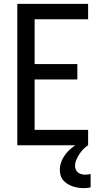

<svg xmlns="http://www.w3.org/2000/svg" viewBox="-20 -755 540 998"><path d="M70 0V-735H438V-655H160V-422H382V-342H160V-80H438V0ZM415 223Q400 223 385.5 220.5Q371 218 357.5 213.5Q344 209 331 201Q318 193 308.5 182Q299 171 295 156.5Q291 142 291 128Q291 99 304.5 72.5Q318 46 339 26Q360 6 385 -8.5Q410 -23 438 -32V0Q424 9 412.5 21Q401 33 392 47Q383 61 376.5 76.5Q370 92 370 108Q370 118 374 127Q378 136 386 142Q394 148 403.5 150.5Q413 153 423 153Q430 153 437 152Q444 151 451 149V219Q442 221 433 222Q424 223 415 223Z"/></svg>

Font: Iosevka SS18 Medium
Style: Regular
Weight: 500
Monospace: yes
Designer: Belleve Invis
Foundry: Belleve Invis
Version: Version 25.1.1; ttfautohint (v1.8.4)